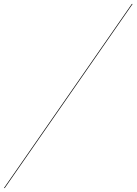

<svg xmlns="http://www.w3.org/2000/svg" viewBox="-50 -800 690 970"><path d="M616 -780H620L-26 150H-30Z"/></svg>

Font: Bodoni* 72 Medium
Style: Italic
Weight: 500
Italic angle: -13°
Version: Version 1.002; ttfautohint (v0.97) -l 8 -r 50 -G 200 -x 14 -